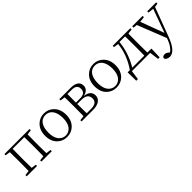

<svg xmlns="http://www.w3.org/2000/svg" viewBox="207 -1685 3117 3117"><g transform="rotate(-45 1765.5 -126.5)"><path d="M285 0V-29L202 -40C201 -113 200 -176 200 -227V-284C200 -339 201 -404 202 -477H470C471 -404 472 -339 472 -284V-227C472 -176 471 -113 470 -40L386 -29V0H624V-29L540 -40C539 -113 538 -176 538 -227V-284C538 -335 539 -397 540 -470L624 -482V-511H48V-482L131 -471C132 -398 133 -335 133 -284V-227C133 -176 132 -114 131 -39L48 -29V0Z M799 -52C844 -8 899 14 966 14C1032 14 1088 -8 1133 -52C1184 -101 1209 -169 1209 -254C1209 -339 1184 -407 1133 -457C1088 -502 1032 -525 966 -525C901 -525 845 -502 800 -457C749 -407 724 -339 724 -254C724 -168 749 -101 799 -52ZM1090 -82C1027 2 905 2 843 -82C813 -122 798 -179 798 -254C798 -402 861 -490 966 -490C1070 -490 1135 -402 1135 -254C1135 -180 1120 -123 1090 -82Z M1572 0C1638 0 1689 -14 1724 -42C1754 -67 1769 -98 1769 -136C1769 -211 1721 -255 1624 -267C1665 -274 1696 -290 1717 -313C1735 -333 1744 -358 1744 -387C1744 -426 1730 -456 1702 -477C1672 -500 1629 -511 1573 -511H1308V-482L1391 -471C1392 -398 1393 -335 1393 -284V-227C1393 -176 1392 -114 1391 -39L1308 -29V0ZM1461 -35C1460 -108 1459 -172 1459 -227V-250H1552C1650 -250 1699 -213 1699 -138C1699 -69 1652 -35 1558 -35ZM1459 -281C1459 -342 1460 -408 1461 -477H1556C1637 -477 1677 -446 1677 -383C1677 -312 1638 -281 1550 -281Z M1934 -52C1979 -8 2034 14 2101 14C2167 14 2223 -8 2268 -52C2319 -101 2344 -169 2344 -254C2344 -339 2319 -407 2268 -457C2223 -502 2167 -525 2101 -525C2036 -525 1980 -502 1935 -457C1884 -407 1859 -339 1859 -254C1859 -168 1884 -101 1934 -52ZM2225 -82C2162 2 2040 2 1978 -82C1948 -122 1933 -179 1933 -254C1933 -402 1996 -490 2101 -490C2205 -490 2270 -402 2270 -254C2270 -180 2255 -123 2225 -82Z M2441 160 2463 0H2883L2904 160H2940L2946 -35H2854C2853 -108 2852 -172 2852 -227V-284C2852 -335 2853 -398 2854 -471L2937 -482V-511H2533V-482L2616 -469C2601 -316 2546 -171 2451 -35H2400L2403 160ZM2507 -35C2592 -180 2641 -328 2655 -477H2784C2785 -404 2786 -339 2786 -284V-227C2786 -172 2785 -108 2784 -35Z M3066 272C3146 272 3216 192 3277 32L3466 -472L3531 -481V-511H3326V-481L3423 -471L3276 -65L3125 -471L3220 -481V-511H2981V-481L3049 -473L3245 22L3233 55C3201 138 3161 194 3113 223L3104 214C3079 192 3056 181 3034 181C3002 181 2983 193 2976 216C2978 233 2988 246 3006 257C3023 267 3043 272 3066 272Z"/></g></svg>

Font: AllPunType Light
Style: Regular
Weight: 300
Version: 1.0